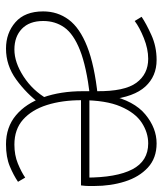

<svg xmlns="http://www.w3.org/2000/svg" viewBox="29 -559 542 640"><g transform="rotate(90 300.0 -239.0)"><path d="M142 12Q90 12 54 -19.5Q18 -51 18 -112Q18 -160 45.5 -197Q73 -234 135 -258.5Q197 -283 300 -294V-268Q201 -256 147 -234.5Q93 -213 71.5 -182.5Q50 -152 50 -112Q50 -66 76 -41Q102 -16 145 -16Q188 -16 235 -46.5Q282 -77 310 -126L328 -104Q292 -56 245 -22Q198 12 142 12ZM461 12Q404 12 364.5 -21Q325 -54 304.5 -112Q284 -170 284 -244V-290Q285 -383 256 -422.5Q227 -462 176 -462Q143 -462 107 -447.5Q71 -433 50 -417L36 -440Q58 -455 96.5 -472.5Q135 -490 180 -490Q234 -490 268.5 -452.5Q303 -415 312 -334H298Q316 -415 361.5 -452.5Q407 -490 458 -490Q507 -490 538.5 -461Q570 -432 585 -384.5Q600 -337 600 -282Q600 -273 600 -263Q600 -253 598 -238H292V-266H580L572 -254Q572 -356 544.5 -409Q517 -462 458 -462Q422 -462 389 -440.5Q356 -419 335 -370Q314 -321 314 -240Q314 -175 330 -124.5Q346 -74 378.5 -45Q411 -16 462 -16Q497 -16 525 -27.5Q553 -39 572 -52L586 -28Q564 -13 534 -0.5Q504 12 461 12Z"/></g></svg>

Font: Source Code Pro ExtraLight
Style: Regular
Weight: 200
Monospace: yes
Designer: Paul D. Hunt, Teo Tuominen
Foundry: Adobe
Version: Version 1.026;hotconv 1.1.0;makeotfexe 2.6.0